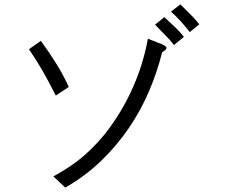

<svg xmlns="http://www.w3.org/2000/svg" viewBox="-20 -784 1040 874"><path d="M112 -560 166 -598Q204 -546 237 -493Q270 -440 293 -388L234 -349Q217 -382 203 -408.5Q189 -435 175 -459.5Q161 -484 145.5 -508.5Q130 -533 112 -560ZM653 -608 701 -589Q738 -576 738 -566Q738 -558 718 -546Q696 -457 658.5 -369Q621 -281 566.5 -201Q512 -121 440 -51.5Q368 18 277 70L223 19Q248 5 267 -6.5Q286 -18 302 -29Q318 -40 332.5 -51Q347 -62 362 -75Q431 -135 482.5 -207Q534 -279 569 -351.5Q604 -424 624.5 -491Q645 -558 653 -608ZM686 -672 728 -706Q760 -677 781 -656.5Q802 -636 817 -616L772 -579Q752 -605 730 -626.5Q708 -648 686 -672ZM758 -731 801 -764Q840 -726 858.5 -706.5Q877 -687 887 -673L844 -638Q826 -661 803.5 -686Q781 -711 758 -731Z"/></svg>

Font: D2Coding ligature
Style: Regular
Weight: 400
Monospace: yes
Designer: Yong-Rak Park; Jeong-Hwan Yoon; Sang-Min Lee;
Foundry: NHN Corporation
Version: Version 1.3.2; Build 20180524